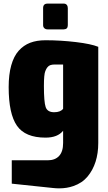

<svg xmlns="http://www.w3.org/2000/svg" viewBox="-20 -765 595 1059"><path d="M332 -603H242.2Q231.4 -603 224.6 -609.4Q217.8 -615.7 217.8 -626V-720.2Q217.8 -745.1 242.2 -745.1H332Q342.3 -745.1 348.1 -738.3Q354 -731.4 354 -720.2V-626Q354 -603.5 332 -603ZM278.8 -146Q313.5 -146 328.1 -165V-409.2H280.8Q267.1 -409.2 256.3 -405.3Q239.7 -398.4 230 -373Q222.2 -355 222.2 -291Q222.2 -202.6 231.9 -174.3Q241.7 -146 278.8 -146ZM306.2 273.9Q290 273.9 272.9 272L44.9 248V119.1H243.2Q283.7 119.1 305.9 95.2Q328.1 71.3 328.1 23.9V-43.9Q297.9 -5.9 231 -5.9Q119.1 -5.9 73.5 -71.5Q27.8 -137.2 27.8 -284.2Q27.8 -354 42 -404.5Q56.2 -455.1 83 -485.1Q109.9 -515.1 146.2 -529.1Q182.6 -543 231 -543Q314 -543 398.2 -533Q482.4 -522.9 522 -506.8V23.9Q522 80.1 507.1 127Q492.2 173.8 462.6 209.2Q433.1 244.6 384.8 261.2Q349.1 273.9 306.2 273.9Z"/></svg>

Font: Squarion Black
Style: Regular
Weight: 900
Designer: Natanael Gama
Version: Version 1.00;September 12, 2019;FontCreator 11.5.0.2425 64-b